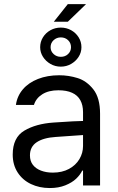

<svg xmlns="http://www.w3.org/2000/svg" viewBox="-20 -904 575 936"><path d="M306.6 -240.2 251 -236.3Q191.4 -232.4 158.7 -210.4Q126 -188.5 126 -146.5Q126 -119.1 140.1 -100.6Q154.3 -82 179.7 -72.3Q205.1 -62.5 237.3 -62.5Q283.2 -62.5 316.4 -80.6Q349.6 -98.6 367.2 -128.4Q384.8 -158.2 384.8 -192.4V-357.4Q384.8 -391.6 371.6 -415.5Q358.4 -439.5 331.5 -451.7Q304.7 -463.9 264.6 -463.9Q216.8 -463.9 186 -444.3Q155.3 -424.8 145.5 -392.6H57.6Q63.5 -435.5 91.3 -468.3Q119.1 -501 165 -519Q210.9 -537.1 268.6 -537.1Q314.5 -537.1 358.4 -523.4Q402.3 -509.8 435.1 -468.3Q467.8 -426.8 467.8 -349.6V0H384.8V-72.3H380.9Q371.1 -51.8 351.1 -32.7Q331.1 -13.7 298.3 -0.5Q265.6 12.7 222.7 12.7Q171.9 12.7 130.9 -6.8Q89.8 -26.4 65.9 -63.5Q42 -100.6 42 -150.4Q42 -233.4 98.6 -267.1Q155.3 -300.8 241.2 -306.6Q251 -307.6 335 -312.5L390.6 -314.5L391.6 -246.1Q382.8 -246.1 306.6 -240.2ZM310.5 -883.8H399.4L310.5 -797.9H242.2ZM175.8 -673.8Q175.8 -700.2 189.5 -722.2Q203.1 -744.1 226.1 -756.8Q249 -769.5 276.4 -769.5Q303.7 -769.5 326.7 -756.8Q349.6 -744.1 363.3 -722.2Q377 -700.2 377 -673.8Q377 -648.4 363.3 -627Q349.6 -605.5 326.7 -592.3Q303.7 -579.1 276.4 -579.1Q249 -579.1 226.1 -592.3Q203.1 -605.5 189.5 -627Q175.8 -648.4 175.8 -673.8ZM326.2 -673.8Q326.2 -694.3 312 -708Q297.9 -721.7 276.4 -721.7Q255.9 -721.7 241.2 -708Q226.6 -694.3 226.6 -673.8Q226.6 -654.3 241.2 -640.6Q255.9 -627 276.4 -627Q297.9 -627 312 -640.6Q326.2 -654.3 326.2 -673.8Z"/></svg>

Font: Pretendard GOV Variable
Style: Regular
Weight: 400
Designer: Base glyphs from Inter by Rasmus Andersson; Hangul glyphs from Noto Sans CJK(Source Han Sans) by Jang Soo-young and Kang
Foundry: Kil Hyung-jin
Version: Version 1.307;Glyphs 3.2 (3192)